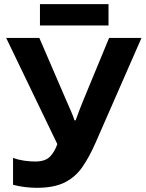

<svg xmlns="http://www.w3.org/2000/svg" viewBox="-20 -897 703 927"><path d="M663.1 -713.9 441.9 -209Q412.1 -140.6 378.4 -91.6Q344.7 -42.5 293 -16.4Q241.2 9.8 157.2 9.8Q130.9 9.8 100.1 6.1Q69.3 2.4 43 -4.9V-134.8Q67.4 -125.5 95.9 -121.3Q124.5 -117.2 149.9 -117.2Q199.2 -117.2 221.9 -141.4Q244.6 -165.5 256.8 -201.2L9.8 -713.9H169.9L303.2 -404.8Q310.1 -389.6 322 -362.1Q334 -334.5 339.8 -315.9H345.2Q351.1 -334 362.5 -363Q374 -392.1 382.8 -414.1L506.8 -713.9ZM503.9 -877V-773.9H172.9V-877Z"/></svg>

Font: Open Sans
Style: Bold
Weight: 700
Designer: Monotype Design Team
Foundry: Monotype Imaging Inc.
Version: Version 3.000; ttfautohint (v1.8.4)